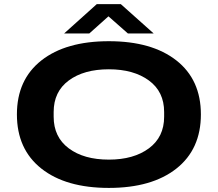

<svg xmlns="http://www.w3.org/2000/svg" viewBox="-20 -899 1056 931"><path d="M291 -736.8 449.2 -878.9H565.9L725.1 -736.8H600.1L505.9 -819.8L413.1 -736.8ZM62 -344.2Q62 -512.7 180.7 -606Q299.3 -699.2 507.8 -699.2Q716.3 -699.2 835.2 -606Q954.1 -512.7 954.1 -344.2Q954.1 -175.3 835.2 -81.5Q716.3 12.2 507.8 12.2Q299.3 12.2 180.7 -81.5Q62 -175.3 62 -344.2ZM507.8 -125Q627.9 -125 701.9 -179.7Q775.9 -234.4 775.9 -333V-356Q775.9 -454.6 701.9 -508.8Q627.9 -563 507.8 -563Q386.7 -563 313.5 -508.8Q240.2 -454.6 240.2 -356V-333Q240.2 -234.4 313.5 -179.7Q386.7 -125 507.8 -125Z"/></svg>

Font: Archivo Expanded
Style: Bold
Weight: 700
Width: 7
Designer: Hector Gatti
Foundry: Omnibus-Type
Version: Version 2.001